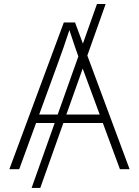

<svg xmlns="http://www.w3.org/2000/svg" viewBox="-20 -839 689 952"><path d="M503.9 -819.3 179.7 92.8H136.7L460.9 -819.3ZM26.4 0 296.4 -727.5H352.1L622.6 0H574.7L382.3 -520Q368.2 -559.6 352.3 -605.2Q336.4 -650.9 317.9 -708H330.1Q311.5 -650.9 295.4 -604.7Q279.3 -558.6 265.1 -520L75.2 0ZM142.6 -229V-271H506.8V-229Z"/></svg>

Font: Inter 17pt ExtraLight
Style: Regular
Weight: 250
Version: Version 4.001;git-66647c0bb